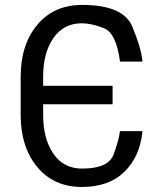

<svg xmlns="http://www.w3.org/2000/svg" viewBox="-20 -741 640 771"><path d="M63 -279.3V-432.1Q63 -562 129.9 -641.6Q196.8 -721.2 309.6 -721.2Q475.1 -721.2 511.2 -634.3Q547.4 -547.4 552.2 -493.7H461.9Q446.8 -608.9 396.5 -628.2Q346.2 -647.5 308.6 -647.5Q235.4 -647.5 194.3 -588.1Q153.3 -528.8 153.3 -433.1V-396.5H432.1V-322.3H153.3V-279.3Q153.3 -183.6 194.3 -123.8Q235.4 -64 309.6 -64Q415 -64 436 -120.4Q457 -176.8 461.9 -214.4H552.2Q542 -111.8 479.5 -51Q417 9.8 308.6 9.8Q196.3 9.8 129.6 -70.3Q63 -150.4 63 -279.3Z"/></svg>

Font: RobotoMono-Regular
Style: Regular
Weight: 400
Designer: Google
Version: Version 2.000985; 2015; ttfautohint (v1.3)